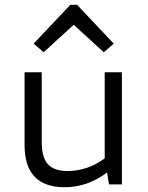

<svg xmlns="http://www.w3.org/2000/svg" viewBox="-20 -773 620 805"><path d="M251 12Q83 12 83 -165V-470H155V-176Q155 -113 181 -84.5Q207 -56 263 -56Q347 -56 419 -109V-470H491V0H437L429 -50Q347 12 251 12ZM163 -554 121 -590 275 -753H303L457 -590L415 -554L289 -669Z"/></svg>

Font: Sometype Mono
Style: Regular
Weight: 400
Monospace: yes
Designer: Ryoichi Tsunekawa
Foundry: Dharma Type
Version: Version 1.000; ttfautohint (v1.8.3)